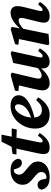

<svg xmlns="http://www.w3.org/2000/svg" viewBox="925 -1596 686 2576"><g transform="rotate(-90 1268.0 -308.0)"><path d="M175 15Q35 15 11 -92Q22 -147 74 -147Q102 -147 121.5 -130.5Q141 -114 149 -78L160 -28Q165 -28 171 -28Q177 -28 182 -28Q214 -31 231 -49.5Q248 -68 248 -96Q248 -122 231 -143.5Q214 -165 174 -196Q131 -230 104 -264Q77 -298 77 -350Q77 -393 100 -429Q123 -465 166.5 -487Q210 -509 271 -509Q343 -509 380 -481Q417 -453 426 -410Q420 -357 369 -357Q347 -357 327 -372.5Q307 -388 296 -422L281 -466Q280 -466 278.5 -466Q277 -466 275 -466Q244 -465 228.5 -443.5Q213 -422 213 -396Q213 -365 233.5 -341.5Q254 -318 296 -286Q342 -251 365.5 -219.5Q389 -188 389 -140Q389 -97 363.5 -61.5Q338 -26 290.5 -5.5Q243 15 175 15Z M577 15Q489 15 489 -63Q489 -88 494 -114Q499 -140 504 -165L562 -430H482L492 -483L587 -496L655 -631H750L722 -494H833L819 -426L709 -430L652 -153Q649 -137 647 -124Q645 -111 645 -103Q645 -79 665 -79Q680 -79 695.5 -94Q711 -109 736 -142L771 -119Q738 -64 690 -24.5Q642 15 577 15Z M1119 -451Q1090 -451 1059 -420.5Q1028 -390 1005.5 -340.5Q983 -291 979 -233Q1047 -257 1086 -286Q1125 -315 1141 -346Q1157 -377 1157 -404Q1157 -427 1146.5 -439Q1136 -451 1119 -451ZM1018 15Q932 15 881.5 -36Q831 -87 831 -178Q831 -244 854 -303.5Q877 -363 918 -409Q959 -455 1014 -482Q1069 -509 1134 -509Q1203 -509 1240.5 -479.5Q1278 -450 1278 -400Q1278 -335 1204.5 -280.5Q1131 -226 979 -189Q984 -137 1010.5 -113Q1037 -89 1079 -89Q1123 -89 1155 -111.5Q1187 -134 1213 -166L1250 -139Q1230 -103 1197 -67.5Q1164 -32 1119.5 -8.5Q1075 15 1018 15Z M1726 15Q1684 15 1661 -9.5Q1638 -34 1638 -80Q1638 -85 1638 -90Q1638 -95 1639 -100Q1593 -45 1543.5 -15Q1494 15 1440 15Q1396 15 1370 -10Q1344 -35 1344 -75Q1344 -100 1348.5 -126Q1353 -152 1359 -177L1410 -397L1333 -404L1341 -450L1548 -508L1582 -494L1513 -202Q1509 -181 1505 -164Q1501 -147 1501 -133Q1501 -112 1511.5 -102Q1522 -92 1539 -92Q1583 -92 1642 -142L1680 -321Q1688 -360 1696 -397.5Q1704 -435 1711 -474L1842 -508L1869 -494L1794 -155Q1790 -139 1787.5 -125Q1785 -111 1785 -101Q1785 -79 1805 -79Q1819 -79 1834 -93.5Q1849 -108 1873 -140L1908 -117Q1889 -84 1863 -53.5Q1837 -23 1803 -4Q1769 15 1726 15Z M2339 15Q2295 15 2273.5 -5Q2252 -25 2252 -59Q2252 -84 2257.5 -109Q2263 -134 2269 -157L2303 -295Q2309 -318 2312.5 -336.5Q2316 -355 2316 -368Q2316 -401 2284 -401Q2238 -401 2171 -341L2146 -222Q2134 -167 2123 -111.5Q2112 -56 2101 0L1973 10L1949 -2L2032 -396L1955 -404L1964 -449L2164 -508L2194 -494L2176 -385Q2226 -443 2279 -476Q2332 -509 2387 -509Q2427 -509 2450.5 -485.5Q2474 -462 2474 -419Q2474 -396 2470 -372.5Q2466 -349 2460 -326L2417 -152Q2413 -136 2410.5 -123Q2408 -110 2408 -101Q2408 -79 2426 -79Q2451 -79 2495 -140L2531 -117Q2512 -84 2484 -53.5Q2456 -23 2420 -4Q2384 15 2339 15Z"/></g></svg>

Font: Source Serif 4 SmText
Style: Bold Italic
Weight: 700
Italic angle: -12°
Designer: Frank Grießhammer
Foundry: Adobe
Version: Version 4.005;hotconv 1.1.0;makeotfexe 2.6.0